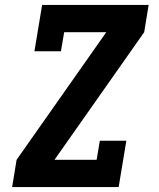

<svg xmlns="http://www.w3.org/2000/svg" viewBox="-20 -755 640 775"><path d="M29 0 47 -110 409 -625H239L226 -548H119L150 -735H580L562 -625L200 -110H370L383 -187H490L459 0Z"/></svg>

Font: Iosevka Etoile XBdObl
Style: Regular
Weight: 800
Italic angle: -9°
Designer: Belleve Invis
Foundry: Belleve Invis
Version: Version 15.5.2; ttfautohint (v1.8.4)